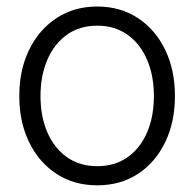

<svg xmlns="http://www.w3.org/2000/svg" viewBox="-20 -552 590 583"><path d="M275.4 10.7Q205.1 10.7 151.9 -23.9Q98.6 -58.6 68.6 -119.9Q38.6 -181.2 38.6 -260.3Q38.6 -339.8 68.6 -401.1Q98.6 -462.4 151.9 -497.3Q205.1 -532.2 275.4 -532.2Q345.2 -532.2 398.4 -497.3Q451.7 -462.4 481.4 -401.1Q511.2 -339.8 511.2 -260.3Q511.2 -181.2 481.4 -119.9Q451.7 -58.6 398.7 -23.9Q345.7 10.7 275.4 10.7ZM275.4 -47.4Q328.6 -47.4 367.2 -74.5Q405.8 -101.6 426.5 -149.7Q447.3 -197.8 447.3 -260.3Q447.3 -322.8 426.5 -370.8Q405.8 -418.9 367.2 -446.5Q328.6 -474.1 275.4 -474.1Q222.2 -474.1 183.6 -446.8Q145 -419.4 124 -371.1Q103 -322.8 103 -260.3Q103 -197.8 124 -149.7Q145 -101.6 183.6 -74.5Q222.2 -47.4 275.4 -47.4Z"/></svg>

Font: Inter 28pt Light
Style: Regular
Weight: 300
Designer: Rasmus Andersson
Foundry: rsms
Version: Version 4.001;git-66647c0bb